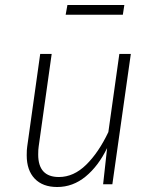

<svg xmlns="http://www.w3.org/2000/svg" viewBox="-20 -738 617 769"><path d="M87 -116Q87 -139 89 -151L141 -522H187L135 -152Q133 -140 133 -119Q133 -29 216 -29Q275 -29 325 -78Q375 -127 414 -209L458 -522H504L430 0H393L409 -145Q374 -73 323 -31Q272 11 209 11Q151 11 119 -22.5Q87 -56 87 -116ZM472 -679H243L250 -718H478Z"/></svg>

Font: Fira Sans ExtraLight
Style: Italic
Weight: 275
Italic angle: -8°
Designer: Carrois Corporate & Edenspiekermann AG
Foundry: Carrois Corporate GbR & Edenspiekermann AG
Version: Version 4.203